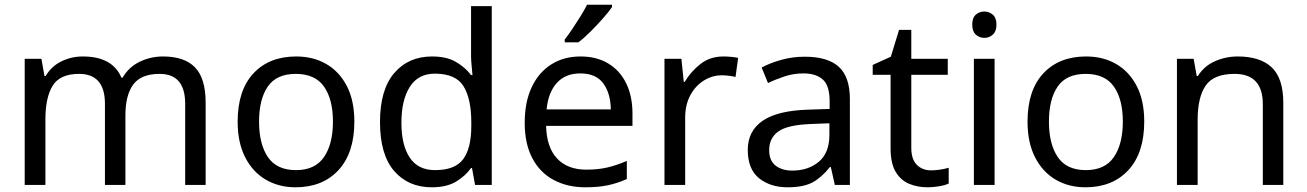

<svg xmlns="http://www.w3.org/2000/svg" viewBox="-20 -786 5555 816"><path d="M673 -546Q764 -546 809 -499.5Q854 -453 854 -349V0H767V-345Q767 -472 658 -472Q580 -472 546.5 -427Q513 -382 513 -296V0H426V-345Q426 -472 316 -472Q235 -472 204 -422Q173 -372 173 -278V0H85V-536H156L169 -463H174Q199 -505 241.5 -525.5Q284 -546 332 -546Q458 -546 496 -456H501Q528 -502 574.5 -524Q621 -546 673 -546Z M1486 -269Q1486 -136 1418.5 -63Q1351 10 1236 10Q1165 10 1109.5 -22.5Q1054 -55 1022 -117.5Q990 -180 990 -269Q990 -402 1057 -474Q1124 -546 1239 -546Q1312 -546 1367.5 -513.5Q1423 -481 1454.5 -419.5Q1486 -358 1486 -269ZM1081 -269Q1081 -174 1118.5 -118.5Q1156 -63 1238 -63Q1319 -63 1357 -118.5Q1395 -174 1395 -269Q1395 -364 1357 -418Q1319 -472 1237 -472Q1155 -472 1118 -418Q1081 -364 1081 -269Z M1815 10Q1715 10 1655 -59.5Q1595 -129 1595 -267Q1595 -405 1655.5 -475.5Q1716 -546 1816 -546Q1878 -546 1917.5 -523Q1957 -500 1982 -467H1988Q1987 -480 1984.5 -505.5Q1982 -531 1982 -546V-760H2070V0H1999L1986 -72H1982Q1958 -38 1918 -14Q1878 10 1815 10ZM1829 -63Q1914 -63 1948.5 -109.5Q1983 -156 1983 -250V-266Q1983 -366 1950 -419.5Q1917 -473 1828 -473Q1757 -473 1721.5 -416.5Q1686 -360 1686 -265Q1686 -169 1721.5 -116Q1757 -63 1829 -63Z M2447 -546Q2516 -546 2565.5 -516Q2615 -486 2641.5 -431.5Q2668 -377 2668 -304V-251H2301Q2303 -160 2347.5 -112.5Q2392 -65 2472 -65Q2523 -65 2562.5 -74.5Q2602 -84 2644 -102V-25Q2603 -7 2563 1.5Q2523 10 2468 10Q2392 10 2333.5 -21Q2275 -52 2242.5 -113.5Q2210 -175 2210 -264Q2210 -352 2239.5 -415Q2269 -478 2322.5 -512Q2376 -546 2447 -546ZM2446 -474Q2383 -474 2346.5 -433.5Q2310 -393 2303 -321H2576Q2575 -389 2544 -431.5Q2513 -474 2446 -474ZM2581 -766V-756Q2569 -738 2544 -709.5Q2519 -681 2490.5 -652.5Q2462 -624 2438 -606H2380V-618Q2395 -637 2412.5 -663Q2430 -689 2447 -716.5Q2464 -744 2475 -766Z M3054 -546Q3069 -546 3086.5 -544.5Q3104 -543 3117 -540L3106 -459Q3093 -462 3077.5 -464Q3062 -466 3048 -466Q3007 -466 2971 -443.5Q2935 -421 2913.5 -380.5Q2892 -340 2892 -286V0H2804V-536H2876L2886 -438H2890Q2916 -482 2957 -514Q2998 -546 3054 -546Z M3400 -545Q3498 -545 3545 -502Q3592 -459 3592 -365V0H3528L3511 -76H3507Q3472 -32 3433.5 -11Q3395 10 3327 10Q3254 10 3206 -28.5Q3158 -67 3158 -149Q3158 -229 3221 -272.5Q3284 -316 3415 -320L3506 -323V-355Q3506 -422 3477 -448Q3448 -474 3395 -474Q3353 -474 3315 -461.5Q3277 -449 3244 -433L3217 -499Q3252 -518 3300 -531.5Q3348 -545 3400 -545ZM3505 -262 3426 -259Q3326 -255 3287.5 -227Q3249 -199 3249 -148Q3249 -103 3276.5 -82Q3304 -61 3347 -61Q3415 -61 3460 -98.5Q3505 -136 3505 -214Z M3937 -62Q3957 -62 3978 -65.5Q3999 -69 4012 -73V-6Q3998 1 3972 5.5Q3946 10 3922 10Q3880 10 3844.5 -4.5Q3809 -19 3787 -55Q3765 -91 3765 -156V-468H3689V-510L3766 -545L3801 -659H3853V-536H4008V-468H3853V-158Q3853 -109 3876.5 -85.5Q3900 -62 3937 -62Z M4164 -737Q4184 -737 4199.5 -723.5Q4215 -710 4215 -681Q4215 -653 4199.5 -639Q4184 -625 4164 -625Q4142 -625 4127 -639Q4112 -653 4112 -681Q4112 -710 4127 -723.5Q4142 -737 4164 -737ZM4207 -536V0H4119V-536Z M4843 -269Q4843 -136 4775.5 -63Q4708 10 4593 10Q4522 10 4466.5 -22.5Q4411 -55 4379 -117.5Q4347 -180 4347 -269Q4347 -402 4414 -474Q4481 -546 4596 -546Q4669 -546 4724.5 -513.5Q4780 -481 4811.5 -419.5Q4843 -358 4843 -269ZM4438 -269Q4438 -174 4475.5 -118.5Q4513 -63 4595 -63Q4676 -63 4714 -118.5Q4752 -174 4752 -269Q4752 -364 4714 -418Q4676 -472 4594 -472Q4512 -472 4475 -418Q4438 -364 4438 -269Z M5240 -546Q5336 -546 5385 -499.5Q5434 -453 5434 -349V0H5347V-343Q5347 -472 5227 -472Q5138 -472 5104 -422Q5070 -372 5070 -278V0H4982V-536H5053L5066 -463H5071Q5097 -505 5143 -525.5Q5189 -546 5240 -546Z"/></svg>

Font: Noto IKEA Latin
Style: Regular
Weight: 400
Designer: Monotype Design Team
Foundry: Monotype Imaging Inc.
Version: Version 1.0